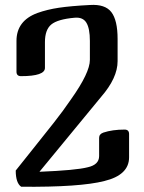

<svg xmlns="http://www.w3.org/2000/svg" viewBox="-20 -735 578 769"><path d="M451 -490V-579Q451 -654 426 -686.5Q401 -719 340 -715Q263 -711 216 -704Q169 -697 130 -683Q46 -652 46 -571V-448Q46 -430 64 -430Q160 -430 160 -463V-566Q160 -616 185.5 -637Q211 -658 279 -664Q312 -667 326 -644Q340 -621 340 -571V-495Q340 -444 265 -338Q233 -291 195.5 -243.5Q158 -196 114 -141L43 -52Q43 -2 65 13Q301 15 398 -10Q497 -34 497 -105V-198Q497 -216 479 -216Q430 -216 394 -204Q377 -198 377 -183V-110Q377 -75 331 -65Q285 -53 138 -47L385 -347Q451 -423 451 -490Z"/></svg>

Font: Federant
Style: Regular
Weight: 400
Designer: Olexa M. Volochay, Alexei Vanyashin, Otto Ludwig Naegele
Foundry: Cyreal (www.cyreal.org)
Version: Version 1.011; ttfautohint (v1.4.1)